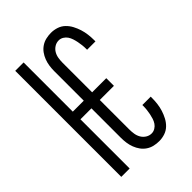

<svg xmlns="http://www.w3.org/2000/svg" viewBox="-221 -838 941 941"><g transform="rotate(-45 250.0 -367.5)"><path d="M313 8Q295 8 277.5 4Q260 0 245 -10Q230 -20 219.5 -34.5Q209 -49 202.5 -66Q196 -83 193.5 -101Q191 -119 191 -137V-341H115V0H57V-735H115V-394H191V-599Q191 -616 193.5 -634Q196 -652 202.5 -669Q209 -686 219.5 -700.5Q230 -715 245 -725Q260 -735 277.5 -739Q295 -743 313 -743Q333 -743 352.5 -736.5Q372 -730 386.5 -716Q401 -702 410.5 -684Q420 -666 426 -647Q432 -628 434.5 -608Q437 -588 437 -568V-559H379V-566Q379 -579 377.5 -592Q376 -605 373.5 -617.5Q371 -630 367 -642.5Q363 -655 356 -665.5Q349 -676 337.5 -683Q326 -690 313 -690Q297 -690 283.5 -681.5Q270 -673 262 -659.5Q254 -646 251.5 -630Q249 -614 249 -599V-394H347V-341H249V-137Q249 -121 251.5 -105Q254 -89 262 -75.5Q270 -62 283.5 -53.5Q297 -45 313 -45Q326 -45 337.5 -52Q349 -59 356 -69.5Q363 -80 367 -92.5Q371 -105 373.5 -117.5Q376 -130 377.5 -143Q379 -156 379 -169V-176H437V-167Q437 -147 434.5 -127Q432 -107 426 -88Q420 -69 410.5 -51Q401 -33 386.5 -19Q372 -5 352.5 1.5Q333 8 313 8Z"/></g></svg>

Font: Iosevka Light
Style: Regular
Weight: 300
Monospace: yes
Designer: Belleve Invis
Foundry: Belleve Invis
Version: Version 32.5.0; ttfautohint (v1.8.4)